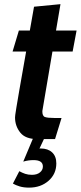

<svg xmlns="http://www.w3.org/2000/svg" viewBox="-20 -642 379 900"><path d="M155 10Q99 10 74.8 -20.8Q50.5 -51.5 50.5 -91.5Q50.5 -95 51.5 -103.5Q52.5 -112 56.8 -138Q61 -164 70.5 -218.8Q80 -273.5 96.8 -368.2Q113.5 -463 139.5 -610.5L263.5 -622.5L178.5 -121.5Q178 -98 190.8 -93.5Q203.5 -89 234 -89H268.5L238 10ZM39 -400.5 68.5 -499H339L320.5 -400.5ZM153.5 79 119 64Q132 59.5 144.8 56.8Q157.5 54 170.5 54Q204.5 54 224.2 72.2Q244 90.5 244 124Q244 173.5 207.5 205.5Q171 237.5 116.5 237.5Q91 237.5 72.2 231.8Q53.5 226 40.5 218.5L70.5 160.5Q84 168 98 172.8Q112 177.5 129.5 177.5Q153.5 177.5 167.2 166.2Q181 155 181 138.5Q181 108.5 137.5 108.5Q126 108.5 114.5 110Q103 111.5 89 115.5L137.5 0H190.5Z"/></svg>

Font: Cabin
Style: Bold Italic
Weight: 700
Width: 4
Italic angle: -10°
Designer: Pablo Impallari
Foundry: Pablo Impallari. http://www.impallari.com Igino Marini. http://www.ikern.com
Version: Version 3.001